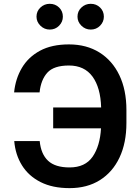

<svg xmlns="http://www.w3.org/2000/svg" viewBox="-20 -968 730 998"><path d="M54 -234.7H186.4Q192.8 -167.3 229.8 -132.5Q266.7 -97.7 341.6 -97.7Q422.9 -97.7 461.5 -153.6Q500 -209.5 505 -301.1H256.4V-409.4H505.7Q502.8 -512.4 460.8 -570Q418.7 -627.5 338.4 -627.5Q259.9 -627.5 226.2 -590.4Q192.5 -553.3 185.7 -487.6H53.3Q60.4 -558.6 93.8 -615.1Q127.1 -671.5 188 -704.4Q248.9 -737.2 338.4 -737.2Q429.7 -737.2 496.8 -695.3Q563.9 -653.4 600.5 -576.9Q637.1 -500.4 637.1 -396.3V-328.8Q637.1 -225.1 601.2 -149.1Q565.3 -73.2 499.1 -31.6Q432.9 9.9 341.6 9.9Q253.2 9.9 191.1 -21.5Q128.9 -52.9 94.5 -108.1Q60 -163.4 54 -234.7ZM238.6 -814.3Q210.6 -814.3 190.2 -834.3Q169.7 -854.4 169.7 -881.4Q169.7 -909.8 190.2 -929Q210.6 -948.2 238.6 -948.2Q267.4 -948.2 287.1 -929Q306.8 -909.8 306.8 -881.4Q306.8 -854.4 287.1 -834.3Q267.4 -814.3 238.6 -814.3ZM451.7 -814.3Q423.7 -814.3 403.2 -834.3Q382.8 -854.4 382.8 -881.4Q382.8 -909.8 403.2 -929Q423.7 -948.2 451.7 -948.2Q480.5 -948.2 500.2 -929Q519.9 -909.8 519.9 -881.4Q519.9 -854.4 500.2 -834.3Q480.5 -814.3 451.7 -814.3Z"/></svg>

Font: Inter UI Semi Bold
Style: Regular
Weight: 600
Designer: Rasmus Andersson
Foundry: rsms
Version: 3.2;8d6f07862